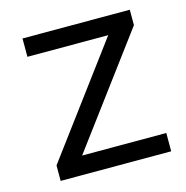

<svg xmlns="http://www.w3.org/2000/svg" viewBox="-86 -620 681 702"><g transform="rotate(-15 255.0 -269.5)"><path d="M59.4 -58.6 384.8 -496 384.5 -469.7H59.4V-539.1H465.5V-480.7L139.3 -42.6L138.5 -69.3H477.8V0H59.4Z"/></g></svg>

Font: Min Sans VF VF
Style: Regular
Weight: 400
Designer: Jinseong-Kim, NotoSansCJK, Nunito
Foundry: Jinseong-Kim
Version: Version 1.420;Glyphs 3.1.2 (3151)